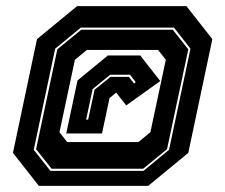

<svg xmlns="http://www.w3.org/2000/svg" viewBox="-20 -734 731 623"><path d="M106 -131 22 -238 100 -607 230 -714H585L669 -607L591 -238L461 -131ZM143.5 -179.5H445.5L528.5 -248L598 -576L544.5 -644.5H242.5L159 -576L89.5 -248ZM147.5 -186.5 97 -250 166 -574 243.5 -637.5H540.5L591 -574L522 -250L444.5 -186.5ZM198 -273H429L468 -305L518 -540L493 -572H262L223 -540L173 -305ZM195 -301 231.5 -473 330 -554H435L500 -471L389.5 -392L357 -433.5L335.5 -416L311 -301ZM259.5 -346H266L287 -443L338.5 -484.5H398L415 -463L420.5 -467.5L402 -491.5H337.5L280.5 -445Z"/></svg>

Font: Tourney Expanded ExtraBold
Style: Italic
Weight: 800
Width: 7
Italic angle: -12°
Designer: Tyler Finck
Foundry: Etcetera Type Co
Version: Version 1.010; ttfautohint (v1.8.3)